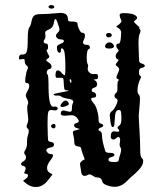

<svg xmlns="http://www.w3.org/2000/svg" viewBox="-20 -699 658 775"><path d="M179 -676Q184 -680 191.5 -678Q199 -676 199 -671Q199 -666 191.5 -664.5Q184 -663 179 -667Q172 -672 179 -676ZM268 -372Q268 -379 263 -379Q260 -378 261 -375Q262 -372 263.5 -368Q265 -364 266 -364Q268 -364 268 -372ZM199 -645Q217 -647 223 -647Q254 -647 254 -623Q254 -616 257 -614Q260 -612 273 -612Q293 -612 293 -603Q293 -594 299.5 -580.5Q306 -567 311 -567Q323 -567 323 -555Q323 -550 320 -542Q315 -532 315 -528Q315 -518 331 -518Q340 -518 342.5 -510.5Q345 -503 337 -500Q330 -496 330 -465Q330 -448 334 -440Q337 -435 335 -427Q334 -425 334 -421Q334 -413 340.5 -406.5Q347 -400 357 -400H359Q369 -401 372 -399.5Q375 -398 376 -391Q377 -379 366 -379Q354 -379 364 -374Q372 -369 372 -359Q372 -349 363 -346Q356 -345 352.5 -340.5Q349 -336 350.5 -332Q352 -328 358 -327Q368 -324 368 -314Q368 -305 358 -305Q348 -305 348 -299Q348 -294 358 -282Q366 -274 372 -253.5Q378 -233 378 -215Q378 -202 387 -200Q393 -199 395.5 -195.5Q398 -192 395.5 -189Q393 -186 387 -184Q378 -181 377.5 -176.5Q377 -172 385 -169Q392 -166 392 -148Q392 -131 405 -89Q407 -82 424 -82Q442 -82 442 -74Q442 -68 429 -65Q417 -62 418 -53Q419 -45 439 -45Q452 -45 455.5 -47Q459 -49 460 -57Q460 -60 464.5 -73.5Q469 -87 469 -94Q469 -101 466 -104Q461 -111 464 -126Q464 -127 464.5 -129.5Q465 -132 465 -133Q465 -146 457 -146Q454 -146 450 -142Q444 -136 438 -136Q427 -136 427 -148Q427 -169 441 -169Q445 -169 448 -168Q458 -166 460.5 -169.5Q463 -173 456 -180Q451 -185 461 -192Q470 -198 470 -216V-228Q469 -246 467.5 -250.5Q466 -255 459 -255Q448 -255 445 -237Q442 -207 442 -202Q442 -186 435 -186Q428 -186 425 -214Q423 -230 423 -233Q423 -244 431 -250Q442 -258 450 -277Q459 -296 450 -301Q442 -305 442 -312Q442 -319 450 -325Q454 -328 454 -341V-357Q454 -369 457 -372Q463 -378 454 -381Q446 -383 454 -399Q461 -415 461 -419Q461 -425 453 -431Q447 -435 447 -438Q447 -441 453 -448Q463 -458 454 -460Q447 -464 447 -472Q447 -481 454 -488Q459 -492 459 -494.5Q459 -497 454 -503Q448 -510 449.5 -516.5Q451 -523 459 -523Q466 -523 468 -549Q469 -556 469 -566Q469 -578 460 -584L449 -592L461 -601Q469 -608 470 -611.5Q471 -615 467 -623Q461 -637 464 -642Q467 -646 480 -646Q518 -646 530 -634Q538 -626 528 -619Q520 -614 521 -611Q522 -608 532 -599Q546 -587 543 -587Q539 -587 544 -582Q550 -576 544 -563Q539 -554 539 -524Q539 -512 540 -491.5Q541 -471 541 -465Q541 -452 543.5 -448Q546 -444 554 -442Q561 -440 563.5 -436.5Q566 -433 562.5 -429.5Q559 -426 552 -425Q541 -424 541 -409Q541 -395 546 -393Q552 -391 547 -382Q535 -358 535 -333Q535 -322 539 -319Q545 -314 545 -299Q545 -288 544 -280Q540 -234 540 -233Q540 -220 543 -174Q546 -124 546 -90Q546 -66 553 -60Q558 -57 558 -49Q558 -28 527 0Q509 15 489 35Q474 50 454 54Q451 55 444 55Q427 55 410.5 48.5Q394 42 393 34Q390 17 370 17Q364 17 355.5 11Q347 5 342 5Q337 5 334 7Q329 11 322 11Q308 11 307 -11Q306 -18 304.5 -26Q303 -34 303 -37Q303 -47 322 -56Q308 -93 308 -97Q308 -107 295 -108Q280 -109 280 -124Q280 -138 276 -154Q273 -164 275 -168Q277 -172 289 -174L302 -178Q301 -179 293 -181Q279 -184 279 -194Q279 -200 288 -202Q298 -205 298 -210Q298 -216 288 -226Q280 -234 268 -234Q260 -234 254 -233Q249 -232 241 -232Q225 -232 225 -241Q225 -242 227 -248Q230 -255 242 -252Q246 -251 250.5 -250Q255 -249 257.5 -248.5Q260 -248 262 -248Q270 -248 270 -256Q270 -273 273 -280Q276 -284 276 -288Q276 -298 252 -301Q236 -303 226 -310Q221 -314 212.5 -313Q204 -312 199 -315Q196 -316 196 -318Q196 -321 241 -329Q256 -331 257 -333Q257 -334 253 -334Q242 -334 240 -339Q238 -344 237 -369Q237 -381 234 -383.5Q231 -386 220 -385Q209 -384 206.5 -386Q204 -388 204 -396Q204 -415 214 -415Q220 -415 228 -406Q239 -393 242 -396Q244 -398 244 -428Q244 -464 241 -484Q238 -504 229 -504Q226 -504 226 -497Q226 -486 221 -486Q212 -486 210 -501Q209 -511 211.5 -514.5Q214 -518 224 -522Q238 -527 238 -533Q238 -540 224 -540Q217 -540 211.5 -544.5Q206 -549 206 -555Q206 -560 212 -566Q220 -573 220 -579Q220 -586 215 -599Q208 -622 204 -622Q199 -622 197 -604Q193 -586 177 -580Q167 -576 164 -572Q161 -568 163 -560Q165 -547 160 -540Q155 -534 157 -528.5Q159 -523 167 -523Q174 -523 174 -510Q174 -498 169 -498Q166 -498 173 -483Q179 -473 179 -469.5Q179 -466 172 -462Q166 -458 166.5 -455.5Q167 -453 176 -447Q188 -440 188 -430Q188 -422 179 -420Q172 -419 169.5 -411Q167 -403 172 -398Q176 -396 176 -341Q177 -268 195 -268H197Q198 -269 199 -269Q204 -270 208.5 -267.5Q213 -265 213 -261.5Q213 -258 209 -255Q204 -252 194 -254Q191 -255 186 -255Q177 -255 174.5 -245.5Q172 -236 172 -207V-190Q173 -139 174 -133.5Q175 -128 185 -126Q198 -125 198 -115Q198 -107 186 -104Q172 -102 168 -96Q165 -91 171 -84Q177 -77 185 -77Q194 -77 194 -72Q194 -65 182 -50Q170 -34 170 -21Q170 -8 180 -2L192 5L174 28Q153 56 124 56Q104 56 85 41L73 31L85 22Q94 15 93 8.5Q92 2 82 2Q75 2 80 -7Q89 -25 75 -29Q65 -31 65 -37Q65 -42 75 -48Q85 -54 85 -64Q85 -71 80 -76Q74 -82 83 -95Q89 -106 89 -120V-129Q89 -142 93 -154Q100 -174 92 -180Q84 -186 90 -198Q94 -208 94 -218Q94 -221 92 -239Q90 -249 90 -264Q90 -275 92 -277Q97 -285 89 -300Q84 -308 84 -314Q84 -319 91 -332Q98 -343 98 -353Q98 -364 87 -364Q79 -364 83 -388Q86 -410 91 -419Q96 -428 88 -434Q80 -440 80 -451Q80 -459 77.5 -460.5Q75 -462 67 -460Q59 -458 57.5 -459.5Q56 -461 57 -469Q58 -480 71 -479H73Q84 -479 88 -491Q92 -503 92 -541Q92 -580 98 -588Q104 -596 107 -612Q110 -629 117.5 -635.5Q125 -642 143 -642Q169 -642 199 -645ZM411 -551Q408 -554 408 -557Q408 -566 420 -566Q428 -566 431 -559Q433 -553 424.5 -549.5Q416 -546 411 -551ZM407 -520Q413 -528 422 -528Q431 -528 437 -520Q440 -516 440 -513Q440 -503 421 -503Q404 -503 404 -512Q404 -516 407 -520ZM232 -286Q244 -299 254 -288Q258 -282 258 -280Q258 -273 238 -268Q235 -267 231 -267Q224 -267 224 -272Q224 -276 232 -286ZM190 -196Q194 -199 197 -199Q204 -199 204 -190Q204 -181 197 -181Q190 -181 187 -187Q184 -193 190 -196Z"/></svg>

Font: Senatorium Sm3
Style: Regular
Weight: 400
Designer: crossinguard
Version: Version 001.006